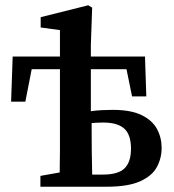

<svg xmlns="http://www.w3.org/2000/svg" viewBox="-20 -707 658 727"><path d="M133 0V-41L206 -54Q207 -91 207 -135Q207 -179 207 -210V-445H100L76 -322H22L28 -493H207V-593L134 -603V-642L314 -687L329 -678L324 -537V-493H529L534 -342H480L459 -445H324V-286Q346 -289 366.5 -290Q387 -291 407 -291Q476 -291 516.5 -271Q557 -251 574.5 -218.5Q592 -186 592 -147Q592 -108 574 -74.5Q556 -41 510.5 -20.5Q465 0 384 0ZM327 -214Q327 -179 327.5 -131.5Q328 -84 329 -46H370Q428 -46 452 -70Q476 -94 476 -144Q476 -197 450.5 -220Q425 -243 371 -243Q360 -243 349 -242.5Q338 -242 327 -241Z"/></svg>

Font: Source Serif Pro SemiBold
Style: Regular
Weight: 600
Designer: Frank Grießhammer
Foundry: Adobe Systems Incorporated
Version: Version 3.001;hotconv 1.0.111;makeotfexe 2.5.65597